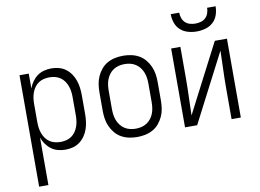

<svg xmlns="http://www.w3.org/2000/svg" viewBox="-95 -886 1689 1247"><g transform="rotate(-10 750.0 -262.5)"><path d="M66 215V-520H127V-422Q135 -445 149.5 -465.5Q164 -486 183.5 -500.5Q203 -515 227.5 -521.5Q252 -528 277 -528Q302 -528 326.5 -521.5Q351 -515 371 -500Q391 -485 405.5 -464Q420 -443 428 -419Q436 -395 439 -370Q442 -345 442 -320V-200Q442 -175 439 -150Q436 -125 428 -101Q420 -77 405.5 -56Q391 -35 371 -20Q351 -5 326.5 1.5Q302 8 277 8Q252 8 227.5 1.5Q203 -5 183.5 -19.5Q164 -34 149.5 -54.5Q135 -75 127 -98V215ZM254 -47Q273 -47 291.5 -51.5Q310 -56 325.5 -66.5Q341 -77 352 -92.5Q363 -108 369.5 -126Q376 -144 378.5 -162.5Q381 -181 381 -200V-320Q381 -339 378.5 -357.5Q376 -376 369.5 -394Q363 -412 352 -427.5Q341 -443 325.5 -453.5Q310 -464 291.5 -468.5Q273 -473 254 -473Q235 -473 216.5 -468.5Q198 -464 182.5 -453.5Q167 -443 156 -427.5Q145 -412 138.5 -394Q132 -376 129.5 -357.5Q127 -339 127 -320V-200Q127 -181 129.5 -162.5Q132 -144 138.5 -126Q145 -108 156 -92.5Q167 -77 182.5 -66.5Q198 -56 216.5 -51.5Q235 -47 254 -47Z M750 8Q723 8 696.5 2.5Q670 -3 646.5 -16Q623 -29 605.5 -50Q588 -71 577 -95.5Q566 -120 562 -146.5Q558 -173 558 -200V-320Q558 -347 562 -373.5Q566 -400 577 -424.5Q588 -449 605.5 -470Q623 -491 646.5 -504Q670 -517 696.5 -522.5Q723 -528 750 -528Q777 -528 803.5 -522.5Q830 -517 853.5 -504Q877 -491 894.5 -470Q912 -449 923 -424.5Q934 -400 938 -373.5Q942 -347 942 -320V-200Q942 -173 938 -146.5Q934 -120 923 -95.5Q912 -71 894.5 -50Q877 -29 853.5 -16Q830 -3 803.5 2.5Q777 8 750 8ZM750 -47Q769 -47 788 -51.5Q807 -56 823 -66.5Q839 -77 850.5 -92Q862 -107 869 -125Q876 -143 878.5 -162Q881 -181 881 -200V-320Q881 -339 878.5 -358Q876 -377 869 -395Q862 -413 850.5 -428Q839 -443 823 -453.5Q807 -464 788 -468.5Q769 -473 750 -473Q731 -473 712 -468.5Q693 -464 677 -453.5Q661 -443 649.5 -428Q638 -413 631 -395Q624 -377 621.5 -358Q619 -339 619 -320V-200Q619 -181 621.5 -162Q624 -143 631 -125Q638 -107 649.5 -92Q661 -77 677 -66.5Q693 -56 712 -51.5Q731 -47 750 -47Z M1066 0V-520H1127V-312Q1127 -251 1124.5 -190.5Q1122 -130 1121 -69L1354 -520H1434V0H1373V-208Q1373 -269 1375.5 -329.5Q1378 -390 1379 -451L1146 0ZM1250 -600Q1221 -600 1192.5 -608Q1164 -616 1142.5 -635.5Q1121 -655 1111.5 -683Q1102 -711 1102 -740H1158Q1158 -722 1164 -704.5Q1170 -687 1183 -674.5Q1196 -662 1214 -657Q1232 -652 1250 -652Q1268 -652 1286 -657Q1304 -662 1317 -674.5Q1330 -687 1336 -704.5Q1342 -722 1342 -740H1398Q1398 -711 1388.5 -683Q1379 -655 1357.5 -635.5Q1336 -616 1307.5 -608Q1279 -600 1250 -600Z"/></g></svg>

Font: Iosevka Fixed SS04 Light
Style: Regular
Weight: 300
Monospace: yes
Designer: Belleve Invis
Foundry: Belleve Invis
Version: Version 32.5.0